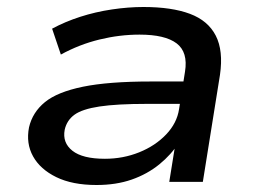

<svg xmlns="http://www.w3.org/2000/svg" viewBox="-20 -520 740 549"><path d="M256 9Q187 9 141 -13.5Q95 -36 74.5 -73Q54 -110 63 -156Q73 -199 108.5 -228Q144 -257 217 -272Q290 -287 412 -287H523L513 -223H401Q314 -223 264.5 -215.5Q215 -208 193 -192Q171 -176 165 -149Q158 -112 187 -89Q216 -66 280 -66Q332 -66 378 -84.5Q424 -103 455 -135.5Q486 -168 492 -208L509 -315Q518 -371 485 -396Q452 -421 379 -421Q322 -421 264.5 -407Q207 -393 154 -364L129 -438Q166 -458 209.5 -472Q253 -486 300 -493Q347 -500 390 -500Q471 -500 523 -480.5Q575 -461 597 -418Q619 -375 609 -306L560 0H464L482 -112L492 -113Q470 -78 435.5 -50Q401 -22 356.5 -6.5Q312 9 256 9Z"/></svg>

Font: Nunito Sans 10pt Expanded Medium
Style: Italic
Weight: 500
Width: 7
Italic angle: -9°
Designer: Vernon Adams
Foundry: Vernon Adams
Version: Version 3.101;gftools[0.9.27]